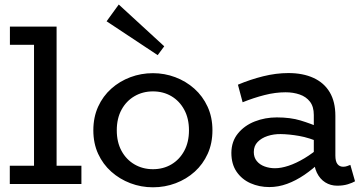

<svg xmlns="http://www.w3.org/2000/svg" viewBox="-20 -802 1581 837"><path d="M128.3 -22V-686H226.7V-22ZM22.7 0V-79.4H334.9V0ZM23.2 -606.6V-686H221.2V-606.6Z M646.7 14.5Q595.2 14.5 548.4 -3.3Q501.7 -21 465.2 -53.5Q428.7 -86 407.8 -131.5Q386.9 -177 386.9 -234Q386.9 -291 407.8 -337Q428.7 -383 465.2 -415.5Q501.7 -448 548.4 -465.5Q595.2 -483 646.7 -483Q697.3 -483 744 -465.5Q790.6 -448 827.2 -415.5Q863.7 -383 884.9 -337Q906.1 -291 906.1 -234Q906.1 -177 885.4 -131.5Q864.8 -86 828.8 -53.5Q792.8 -21 745.9 -3.3Q698.9 14.5 646.7 14.5ZM646.7 -64.4Q691.7 -64.4 727.1 -85.3Q762.5 -106.2 783.1 -144.2Q803.8 -182.2 803.8 -234Q803.8 -285.8 783.1 -323.8Q762.5 -361.8 727.1 -382.7Q691.7 -403.6 646.7 -403.6Q602.3 -403.6 566.4 -382.7Q530.5 -361.8 509.8 -323.8Q489.1 -285.8 489.1 -234Q489.1 -182.2 509.8 -144.2Q530.5 -106.2 566.4 -85.3Q602.3 -64.4 646.7 -64.4ZM667.4 -561.6 444.7 -709.2 497.7 -782.3 696 -600.2Z M1450 7.5Q1421.1 7.5 1398 -6.9Q1374.9 -21.3 1361.4 -49Q1348 -76.6 1348 -116.2V-300.9Q1348 -337.2 1331.2 -358.8Q1314.5 -380.4 1286.5 -390Q1258.6 -399.7 1225 -399.7Q1180.2 -399.7 1133.1 -387.6Q1085.9 -375.6 1037.7 -356.2L1017.2 -432.8Q1070.9 -455.5 1127.2 -469.5Q1183.5 -483.5 1237.1 -483.5Q1300.7 -483.5 1346.8 -462.3Q1392.9 -441.1 1417.4 -399.9Q1442 -358.6 1442 -297V-123.9Q1442 -98.5 1451.1 -86.8Q1460.1 -75.1 1476 -75.1Q1485.3 -75.1 1493.4 -78Q1501.5 -80.8 1507.3 -83.2L1527.7 -11.7Q1517 -5.2 1496.6 1.2Q1476.2 7.5 1450 7.5ZM1154 13.5Q1110.1 13.5 1072.2 -3.2Q1034.4 -19.9 1011.5 -53.2Q988.6 -86.5 988.6 -135.8Q989.1 -185.8 1017.4 -220.3Q1045.6 -254.9 1090.7 -272.6Q1135.7 -290.2 1186.7 -290.2Q1246 -290.2 1290.2 -276.8Q1334.5 -263.4 1381.1 -243.1V-178.6Q1327.7 -201.9 1284.1 -209.4Q1240.5 -217 1203.7 -217.5Q1173.2 -217.9 1146.5 -209.1Q1119.7 -200.3 1103.1 -183.1Q1086.4 -166 1086.4 -139.1Q1086.4 -115.9 1099.3 -100Q1112.2 -84.1 1133.5 -76.4Q1154.8 -68.6 1178.7 -68.6Q1205.2 -68.6 1237.9 -79.4Q1270.7 -90.2 1307.3 -112.1Q1344 -134 1381.1 -166.8L1379.4 -99Q1344.5 -65.4 1307.1 -39.9Q1269.7 -14.5 1231.5 -0.5Q1193.3 13.5 1154 13.5Z"/></svg>

Font: BioRhyme ExtraBold
Style: Regular
Weight: 800
Designer: Aoife Mooney
Foundry: Aoife Mooney Type
Version: Version 1.600;gftools[0.9.33]